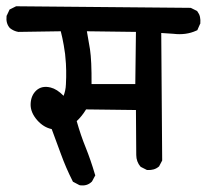

<svg xmlns="http://www.w3.org/2000/svg" viewBox="-41 -587 646 600"><path d="M416.5 -56.6 400.9 -64.5 399.4 -65.4 397.9 -66.4Q391.6 -73.7 388.2 -83Q384.8 -92.3 384.8 -102.5L383.8 -243.2L228 -245.1Q215.3 -224.1 198.7 -208.5Q211.4 -163.6 226.6 -126.5Q242.7 -86.4 255.4 -43L256.8 -39.1L254.9 -35.6L247.1 -21L246.1 -19.5L244.6 -18.1Q231 -5.4 210 -7.8L208 -8.3L206.5 -8.8L189.9 -17.6L187 -19L185.5 -22Q165 -62.5 149.4 -105.5Q135.3 -145 120.6 -183.6Q95.2 -189 75.7 -210.9Q53.7 -235.8 54.7 -262.2Q55.7 -288.6 72.3 -304.2Q89.8 -320.3 117.2 -313.5Q137.2 -308.6 157.7 -287.6Q160.6 -294.9 162.6 -304Q164.6 -313 165 -323.7Q165.5 -334.5 165.8 -345.5Q166 -356.4 165.8 -366.9Q165.5 -377.4 165 -388.2Q164.1 -403.8 162.4 -418.5Q160.6 -433.1 158.2 -445.8Q154.3 -468.3 148.9 -489.3L17.6 -487.3H16.6H16.1Q2 -489.7 -9.8 -499L-10.7 -500L-11.2 -500.5Q-22.9 -514.6 -20.5 -536.1V-537.6L-19.5 -539.1L-12.7 -553.7L-11.2 -557.1L-8.3 -558.6L7.3 -566.4L9.3 -567.4H11.7L552.7 -562.5H555.2L557.1 -561.5L572.8 -553.7L574.7 -552.7L576.2 -550.8Q579.1 -546.9 581.1 -542.7Q583 -538.6 584 -533.9Q585 -529.3 585.2 -524.4Q585.4 -519.5 585 -514.6V-513.2L584 -511.7L577.1 -496.1L575.7 -492.7L572.3 -491.2Q556.6 -483.9 538.3 -481.4Q520 -479 501 -481.4L462.9 -483.9L465.8 -87.9V-85.4L464.8 -83.5L457 -68.8L456.1 -66.9L454.6 -65.9Q447.8 -60.1 439 -57.6Q430.2 -55.2 420.4 -55.7H418.5ZM381.8 -324.2 383.8 -487.3 230.5 -489.3Q235.4 -463.4 240.2 -433.1Q245.6 -397.5 245.1 -324.2Z"/></svg>

Font: NaikaiFont
Style: Bold
Weight: 700
Version: Version 1.89